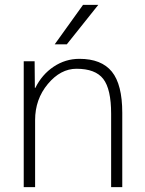

<svg xmlns="http://www.w3.org/2000/svg" viewBox="-20 -773 598 793"><path d="M323 -753H386L256 -590H206ZM296 -489Q230 -489 177.5 -426Q125 -363 125 -277V0H78V-520H123L124 -410H126Q153 -465 201.5 -497.5Q250 -530 308 -530Q399 -530 442 -477Q485 -424 485 -307V0H439V-303Q439 -405 406.5 -447Q374 -489 296 -489Z"/></svg>

Font: M PLUS 1p Light
Style: Regular
Weight: 300
Version: Version 1.061